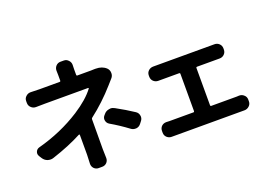

<svg xmlns="http://www.w3.org/2000/svg" viewBox="-121 -1123 2034 1485"><g transform="rotate(-20 896.0 -380.0)"><path d="M695.3 -673.8Q702.1 -673.8 708 -673.8Q761.7 -673.8 793.9 -642.6Q810.5 -626 810.5 -600.6Q810.5 -577.1 794.9 -560.5Q775.4 -539.1 757.8 -518.6Q664.1 -412.1 553.7 -327.1Q547.9 -323.2 547.9 -315.4Q547.9 -275.4 547.4 -188Q546.9 -100.6 546.9 -71.3L548.8 3.9Q548.8 24.4 535.2 40Q519.5 56.6 496.1 56.6H466.8Q444.3 56.6 428.7 40Q415 24.4 415 3.9L418 -71.3V-234.4Q418 -237.3 415.5 -238.3Q413.1 -239.3 411.1 -238.3Q305.7 -182.6 165 -136.7Q153.3 -132.8 142.6 -132.8Q129.9 -132.8 117.2 -136.7Q92.8 -145.5 79.1 -167L65.4 -188.5Q58.6 -199.2 58.6 -210Q58.6 -217.8 61.5 -225.6Q69.3 -245.1 89.8 -251Q281.2 -301.8 441.4 -404.3Q551.8 -475.6 605.5 -547.9Q606.4 -549.8 605.5 -551.8Q604.5 -553.7 602.5 -553.7H247.1Q215.8 -553.7 174.8 -552.7Q173.8 -552.7 172.9 -552.7Q150.4 -552.7 134.8 -567.4Q117.2 -583 117.2 -606.4V-622.1Q117.2 -645.5 134.8 -660.2Q150.4 -674.8 171.9 -674.8Q172.9 -674.8 174.8 -674.8Q206.1 -672.9 245.1 -672.9H411.1Q418.9 -672.9 418.9 -680.7V-724.6L418 -762.7Q418 -784.2 431.6 -799.8Q447.3 -817.4 469.7 -817.4H498Q520.5 -817.4 536.1 -799.8Q550.8 -784.2 550.8 -762.7L549.8 -724.6V-680.7Q549.8 -672.9 556.6 -672.9H669.9Q683.6 -672.9 695.3 -673.8ZM660.2 -239.3Q641.6 -251 637.7 -272.5Q636.7 -277.3 636.7 -281.2Q636.7 -297.9 648.4 -311.5L656.2 -320.3Q671.9 -339.8 697.3 -343.8Q704.1 -345.7 710 -345.7Q727.5 -345.7 744.1 -335.9Q821.3 -293.9 885.7 -251Q905.3 -238.3 909.2 -214.8Q910.2 -210 910.2 -206.1Q910.2 -187.5 898.4 -172.9L884.8 -155.3Q870.1 -135.7 846.7 -132.8Q842.8 -132.8 837.9 -132.8Q819.3 -132.8 803.7 -144.5Q734.4 -196.3 660.2 -239.3Z M1442.4 -105.5Q1442.4 -97.7 1449.2 -97.7H1659.2Q1668 -97.7 1677.7 -98.6Q1679.7 -98.6 1680.7 -98.6Q1702.1 -98.6 1717.8 -84Q1735.4 -69.3 1735.4 -45.9V-30.3Q1735.4 -7.8 1717.8 7.8Q1701.2 22.5 1679.7 22.5Q1678.7 22.5 1677.7 22.5Q1668 22.5 1659.2 22.5H1106.4Q1094.7 22.5 1082 22.5Q1081.1 22.5 1080.1 22.5Q1058.6 22.5 1042 7.8Q1025.4 -7.8 1025.4 -30.3V-45.9Q1025.4 -69.3 1042 -85Q1057.6 -98.6 1079.1 -98.6Q1080.1 -98.6 1082 -98.6Q1095.7 -97.7 1106.4 -97.7H1303.7Q1310.5 -97.7 1310.5 -105.5V-413.1Q1310.5 -419.9 1303.7 -419.9H1155.3Q1145.5 -419.9 1133.8 -419.9Q1131.8 -419.9 1130.9 -419.9Q1109.4 -419.9 1092.8 -434.6Q1076.2 -450.2 1076.2 -473.6V-484.4Q1076.2 -506.8 1092.8 -522.5Q1109.4 -537.1 1131.8 -537.1Q1131.8 -537.1 1132.8 -537.1Q1144.5 -537.1 1155.3 -537.1H1613.3Q1622.1 -537.1 1633.8 -537.1Q1634.8 -537.1 1635.7 -537.1Q1658.2 -537.1 1673.8 -522.5Q1690.4 -506.8 1690.4 -484.4V-473.6Q1690.4 -450.2 1673.8 -434.6Q1658.2 -419.9 1635.7 -419.9Q1634.8 -419.9 1633.8 -419.9Q1622.1 -419.9 1613.3 -419.9H1449.2Q1442.4 -419.9 1442.4 -413.1Z"/></g></svg>

Font: Gen Jyuu Gothic P Bold
Style: Bold
Weight: 700
Designer: [Source Han Sans]
Ryoko NISHIZUKA  (kana & ideographs); Paul D. Hunt (Latin, Greek & Cyrillic); Wenlong ZHANG  (bopomofo
Version: Version 1.002.20150607